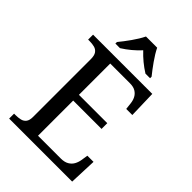

<svg xmlns="http://www.w3.org/2000/svg" viewBox="-266 -1043 1155 1155"><g transform="rotate(45 311.5 -465.5)"><path d="M465.8 -771H426.8Q366.7 -808.6 317.9 -860.8Q270 -808.6 210 -771H170.9V-784.2Q195.8 -814 224.9 -855Q253.9 -896 271 -931.2H366.2Q383.3 -896 412.4 -855Q441.4 -814 465.8 -784.2ZM574.2 0H38.1V-42H50.8Q73.2 -42 91.8 -46.4Q110.4 -50.8 121.6 -65.2Q132.8 -79.6 132.8 -108.9V-600.1Q132.8 -631.3 121.8 -646.7Q110.8 -662.1 92.3 -667Q73.7 -671.9 50.8 -671.9H38.1V-713.9H542L546.9 -539.1H495.1Q492.7 -560.5 490.2 -582.5Q487.8 -604.5 478.3 -622.8Q468.8 -641.1 450.4 -652.6Q432.1 -664.1 401.9 -664.1H233.9V-397.9H475.1V-349.1H233.9V-49.8H426.8Q458.5 -49.8 478.3 -61.3Q498 -72.8 508.3 -91.3Q518.6 -109.9 522 -131.6Q525.4 -153.3 528.8 -174.8H581.1Z"/></g></svg>

Font: Satisar Sharada
Style: Regular
Weight: 400
Designer: Vinodh Rajan & Sunil Mahnoori
Version: 2.2